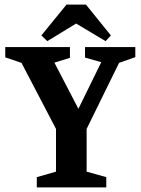

<svg xmlns="http://www.w3.org/2000/svg" viewBox="-20 -820 615 840"><path d="M141 0V-45L225 -69V-256L74 -545L3 -569V-614H286V-567L218 -546L323 -344L423 -548L352 -568V-614H572V-570L501 -545L359 -256V-69L445 -45V0ZM187 -640 161 -665 271 -800H356L465 -665L442 -640L313 -717Z"/></svg>

Font: Manuale
Style: Bold
Weight: 700
Version: Version 1.002